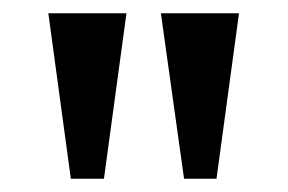

<svg xmlns="http://www.w3.org/2000/svg" viewBox="-20 -734 435 290"><path d="M87 -464H137L171 -714H53ZM258 -464H307L341 -714H223Z"/></svg>

Font: Noto Serif Lao ExtraCondensed SemiBold
Style: Regular
Weight: 600
Width: 2
Designer: Monotype Design Team
Foundry: Monotype Imaging Inc.
Version: Version 2.003